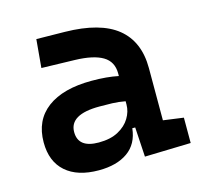

<svg xmlns="http://www.w3.org/2000/svg" viewBox="-83 -613 753 715"><g transform="rotate(-15 293.0 -256.0)"><path d="M392.6 4.9 385.7 -109.4H374.5Q368.2 -49.8 325.9 -20Q283.7 9.8 214.4 9.8Q132.3 9.8 87.2 -30Q42 -69.8 42 -143.6Q42 -228.5 102.5 -273.9Q163.1 -319.3 273.9 -319.3Q333 -319.3 376.5 -310.1V-320.3Q376.5 -365.7 340.8 -387Q305.2 -408.2 234.4 -410.2L105.5 -413.6L115.2 -522.5L224.6 -521Q360.4 -519 426.3 -465.6Q492.2 -412.1 492.2 -309.6V-108.4L570.3 -97.7V0ZM376.5 -212.9Q350.1 -217.8 326.4 -218.5Q302.7 -219.2 276.9 -219.2Q161.6 -219.2 161.6 -151.4Q161.6 -90.3 240.7 -90.3Q286.1 -90.3 316.2 -106.7Q346.2 -123 361.3 -148.2Q376.5 -173.3 376.5 -200.2Z"/></g></svg>

Font: CaskaydiaCove NF SemiBold
Style: Regular
Weight: 600
Designer: Aaron Bell
Foundry: Saja Typeworks
Version: Version 2111.001; VTT 6.35;Nerd Fonts 3.2.1